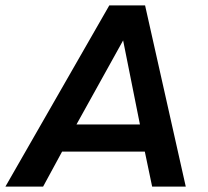

<svg xmlns="http://www.w3.org/2000/svg" viewBox="-43 -688 767 708"><path d="M-23 0 360 -668H492L642 0H518L491 -129H186L116 0ZM239 -229H473L411 -539Z"/></svg>

Font: Gantari SemiBold
Style: Italic
Weight: 600
Italic angle: -10°
Designer: Anugrah Pasau
Foundry: Lafontype
Version: Version 1.000